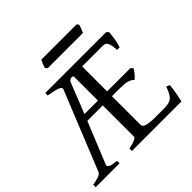

<svg xmlns="http://www.w3.org/2000/svg" viewBox="-188 -964 1155 1155"><g transform="rotate(-45 389.5 -387.0)"><path d="M377.9 -560.5Q377.9 -565.9 373.3 -568.4Q368.7 -570.8 362.3 -570.1Q356 -569.3 349.6 -564.9Q343.3 -560.5 339.8 -552.2L263.2 -358.9H377.9ZM750 -119.1Q745.6 -76.7 739.3 -45.4Q732.9 -14.2 729 0H308.1V-21Q341.3 -27.8 359.6 -35.9Q377.9 -43.9 377.9 -50.8V-317.9H246.6L139.2 -54.2Q132.8 -40 147.9 -32.7Q163.1 -25.4 203.1 -21V0H0V-21Q33.2 -26.9 52 -33.4Q70.8 -40 77.1 -54.2L278.8 -553.2Q282.2 -561.5 277.1 -567.1Q272 -572.8 259.8 -577.4Q247.6 -582 228.8 -585.9Q210 -589.8 186 -594.2V-615.2H702.1L716.8 -603Q715.8 -590.3 714.1 -575.2Q712.4 -560.1 709.7 -544.9Q707 -529.8 703.6 -516.1Q700.2 -502.4 696.8 -493.2H674.8Q673.8 -515.6 670.9 -530.8Q668 -545.9 663.1 -554.9Q658.2 -564 651.1 -567.6Q644 -571.3 634.8 -571.3H456.1V-358.9H653.8L667 -345.2Q662.6 -338.4 657.2 -330.6Q651.9 -322.8 645.8 -315.2Q639.6 -307.6 633.5 -301.3Q627.4 -294.9 622.1 -291Q614.7 -298.3 606.4 -303.2Q598.1 -308.1 586.9 -311.5Q575.7 -314.9 560.5 -316.4Q545.4 -317.9 524.9 -317.9H456.1V-75.2Q456.1 -67.9 459.7 -62.3Q463.4 -56.6 474.4 -52.5Q485.4 -48.3 505.1 -46.1Q524.9 -43.9 557.1 -43.9H620.1Q642.6 -43.9 658.4 -46.4Q674.3 -48.8 686.3 -57.4Q698.2 -65.9 708 -82.5Q717.8 -99.1 728 -127.9ZM621.1 -762.2Q620.1 -756.8 617.7 -749.8Q615.2 -742.7 612.3 -735.6Q609.4 -728.5 606.7 -721.7Q604 -714.8 602.1 -710.4H301.8L291 -722.7Q292 -728 294.4 -734.9Q296.9 -741.7 299.8 -748.8Q302.7 -755.9 305.7 -762.5Q308.6 -769 311 -773.9H610.4Z"/></g></svg>

Font: Gentium Plus Eur
Style: Regular
Weight: 400
Designer: J. Victor Gaultney, Annie Olsen, Iska Routamaa, Becca Hirsbrunner
Foundry: SIL International
Version: Version 5.000